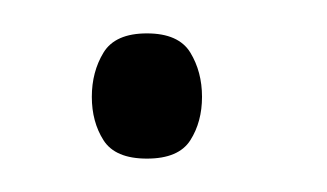

<svg xmlns="http://www.w3.org/2000/svg" viewBox="-20 -95 196 115"><path d="M68 0Q49 0 42 -11Q35 -22 35 -37Q35 -52 42 -63.5Q49 -75 68 -75Q87 -75 94 -63.5Q101 -52 101 -37Q101 -22 94 -11Q87 0 68 0Z"/></svg>

Font: Darker Grotesque
Style: Regular
Weight: 400
Designer: Gabriel Lam
Foundry: TypeRant
Version: Version 1.000;gftools[0.9.28]